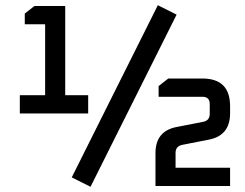

<svg xmlns="http://www.w3.org/2000/svg" viewBox="-20 -713 939 736"><path d="M56 -278V-348H153V-620H75V-661L112 -690H230V-348H318V-278ZM255 -33 585 -693 657 -657 327 3ZM576 0V-126Q576 -210 656 -226L759 -246Q784 -251 784 -277V-314Q784 -342 756 -342H588V-383L625 -412H756Q862 -412 862 -306V-279Q862 -194 782 -178L680 -158Q653 -153 653 -127V-70H862V0Z"/></svg>

Font: Oxanium ExtraLight Medium
Style: Regular
Weight: 500
Version: Version 2.000